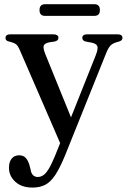

<svg xmlns="http://www.w3.org/2000/svg" viewBox="-20 -628 592 889"><path d="M318.5 -60.5 264.5 48.5 72 -395.5Q63.5 -416 54 -423.2Q44.5 -430.5 22 -435.5Q12.5 -438 9 -442Q5.5 -446 5.5 -452.5Q5.5 -460.5 11.2 -464.8Q17 -469 27 -469H228.5Q238.5 -469 244.5 -464.8Q250.5 -460.5 250.5 -453Q250.5 -446 246.2 -442Q242 -438 232 -435.5L210.5 -432.5Q186.5 -428 182.5 -416.8Q178.5 -405.5 190 -377ZM233 98 273.5 -2.5 287 -30 423.5 -372.5Q435 -401.5 430.8 -414Q426.5 -426.5 402 -431L380 -435Q369.5 -437 365.2 -441.5Q361 -446 361 -453Q361 -460.5 366.8 -464.8Q372.5 -469 383 -469H525.5Q535.5 -469 541.2 -464.8Q547 -460.5 547 -452.5Q547 -446.5 543 -442.2Q539 -438 529 -435Q505 -429.5 493.8 -419.2Q482.5 -409 472 -383L280.5 93.5Q256.5 151.5 235 183.5Q213.5 215.5 188.8 228Q164 240.5 130.5 240.5Q80 240.5 50.8 213.5Q21.5 186.5 21.5 149Q21.5 121.5 34.2 106.2Q47 91 68.5 91Q89 91 100.2 104.2Q111.5 117.5 117 139L121.5 156Q124 174.5 133 183Q142 191.5 154.5 191.5Q167.5 191.5 179.5 184Q191.5 176.5 204.2 156.2Q217 136 233 98ZM163 -581Q163 -595 169.5 -601.8Q176 -608.5 188 -608.5H417Q429.5 -608.5 436 -602Q442.5 -595.5 442.5 -581.5Q442.5 -567.5 436 -561Q429.5 -554.5 417 -554.5H188Q176 -554.5 169.5 -561Q163 -567.5 163 -581Z"/></svg>

Font: Fraunces 17pt
Style: Regular
Weight: 400
Version: Version 1.000;[b76b70a41]